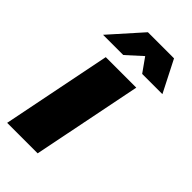

<svg xmlns="http://www.w3.org/2000/svg" viewBox="-237 -833 899 899"><g transform="rotate(45 213.0 -383.0)"><path d="M318 -544 209 0H7L116 -544ZM426 -609H292L243 -678L167 -609H33L173 -766H346Z"/></g></svg>

Font: Gontserrat ExtraBold
Style: Italic
Weight: 800
Italic angle: -11.3°
Designer: Julieta Ulanovsky
Foundry: Julieta Ulanovsky
Version: Version 6.001